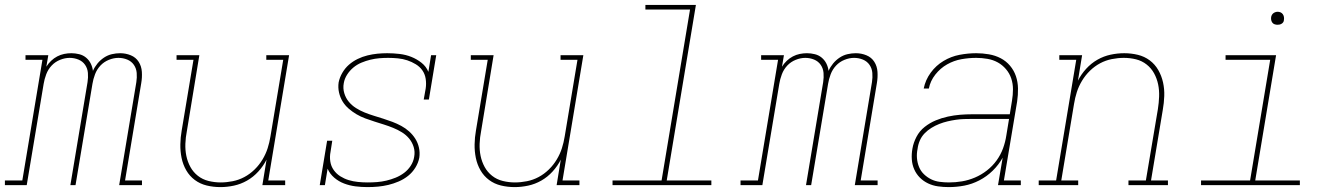

<svg xmlns="http://www.w3.org/2000/svg" viewBox="-54 -755 5474 783"><path d="M-34 0V-19H37L119 -511H50V-530H143L135 -483Q143 -496 154.5 -507Q166 -518 179.5 -525Q193 -532 207.5 -535Q222 -538 237 -538Q253 -538 269 -534Q285 -530 297 -520Q309 -510 316 -496Q323 -482 325 -466Q332 -482 343.5 -496Q355 -510 370 -520Q385 -530 402 -534Q419 -538 436 -538Q459 -538 479.5 -529.5Q500 -521 511.5 -503Q523 -485 524.5 -462Q526 -439 522 -416L456 -19H525V0H432L502 -420Q505 -439 503.5 -457.5Q502 -476 492 -490.5Q482 -505 465 -512Q448 -519 429 -519Q410 -519 390 -511Q370 -503 355.5 -487.5Q341 -472 333.5 -452Q326 -432 323 -413L254 0H233L303 -420Q306 -439 304.5 -457.5Q303 -476 293 -490.5Q283 -505 266 -512Q249 -519 230 -519Q211 -519 191 -511Q171 -503 156.5 -487.5Q142 -472 134.5 -452Q127 -432 124 -413L55 0Z M845 8Q816 8 789 1.5Q762 -5 740.5 -21Q719 -37 705.5 -60.5Q692 -84 686.5 -111Q681 -138 681.5 -166.5Q682 -195 687 -223L735 -511H666V-530H759L708 -220Q703 -195 702 -169Q701 -143 706 -119Q711 -95 722.5 -74Q734 -53 753 -38Q772 -23 796.5 -17Q821 -11 846 -11Q870 -11 895 -16Q920 -21 942.5 -33Q965 -45 984 -63.5Q1003 -82 1016.5 -104.5Q1030 -127 1037.5 -150.5Q1045 -174 1049 -199L1101 -511H1032V-530H1125L1040 -19H1109V0H1016L1033 -104Q1020 -78 999.5 -55.5Q979 -33 953.5 -18.5Q928 -4 900 2Q872 8 845 8Z M1445 8Q1420 8 1396 5Q1372 2 1349.5 -6.5Q1327 -15 1309 -30.5Q1291 -46 1282 -67L1271 0H1250L1280 -181H1301L1294 -136Q1290 -116 1293 -96.5Q1296 -77 1307 -61.5Q1318 -46 1334 -36Q1350 -26 1368 -20.5Q1386 -15 1406 -13Q1426 -11 1446 -11Q1465 -11 1484 -12.5Q1503 -14 1522 -18.5Q1541 -23 1559.5 -30.5Q1578 -38 1594 -50Q1610 -62 1621 -79Q1632 -96 1635 -115Q1639 -136 1633 -155.5Q1627 -175 1614.5 -190Q1602 -205 1585 -215.5Q1568 -226 1549.5 -233.5Q1531 -241 1512 -247Q1493 -253 1474 -259Q1455 -265 1436 -272Q1417 -279 1400 -289Q1383 -299 1368 -312Q1353 -325 1343 -341.5Q1333 -358 1328.5 -378Q1324 -398 1327 -419Q1331 -439 1342 -458Q1353 -477 1369 -491Q1385 -505 1404.5 -514.5Q1424 -524 1444.5 -529Q1465 -534 1485 -536Q1505 -538 1525 -538Q1550 -538 1575.5 -535Q1601 -532 1623.5 -523Q1646 -514 1665 -499Q1684 -484 1693 -462L1704 -530H1725L1695 -349H1674L1682 -394Q1685 -414 1682 -433.5Q1679 -453 1668.5 -468Q1658 -483 1641.5 -493Q1625 -503 1607 -509Q1589 -515 1569 -517Q1549 -519 1529 -519Q1511 -519 1493 -517.5Q1475 -516 1456.5 -511.5Q1438 -507 1420 -499.5Q1402 -492 1387 -479.5Q1372 -467 1361.5 -450.5Q1351 -434 1348 -416Q1344 -395 1350 -375Q1356 -355 1368.5 -340Q1381 -325 1397.5 -314.5Q1414 -304 1432.5 -296.5Q1451 -289 1470.5 -283Q1490 -277 1509 -271Q1528 -265 1546.5 -258Q1565 -251 1582.5 -241.5Q1600 -232 1614.5 -219Q1629 -206 1639.5 -189.5Q1650 -173 1654.5 -153Q1659 -133 1656 -112Q1652 -91 1640 -71.5Q1628 -52 1610.5 -38Q1593 -24 1572 -15Q1551 -6 1530 -1Q1509 4 1488 6Q1467 8 1445 8Z M2045 8Q2016 8 1989 1.5Q1962 -5 1940.5 -21Q1919 -37 1905.5 -60.5Q1892 -84 1886.5 -111Q1881 -138 1881.5 -166.5Q1882 -195 1887 -223L1935 -511H1866V-530H1959L1908 -220Q1903 -195 1902 -169Q1901 -143 1906 -119Q1911 -95 1922.5 -74Q1934 -53 1953 -38Q1972 -23 1996.5 -17Q2021 -11 2046 -11Q2070 -11 2095 -16Q2120 -21 2142.5 -33Q2165 -45 2184 -63.5Q2203 -82 2216.5 -104.5Q2230 -127 2237.5 -150.5Q2245 -174 2249 -199L2301 -511H2232V-530H2325L2240 -19H2309V0H2216L2233 -104Q2220 -78 2199.5 -55.5Q2179 -33 2153.5 -18.5Q2128 -4 2100 2Q2072 8 2045 8Z M2444 0V-19H2644L2760 -716H2578V-735H2784L2665 -19H2847V0Z M2966 0V-19H3037L3119 -511H3050V-530H3143L3135 -483Q3143 -496 3154.5 -507Q3166 -518 3179.5 -525Q3193 -532 3207.5 -535Q3222 -538 3237 -538Q3253 -538 3269 -534Q3285 -530 3297 -520Q3309 -510 3316 -496Q3323 -482 3325 -466Q3332 -482 3343.5 -496Q3355 -510 3370 -520Q3385 -530 3402 -534Q3419 -538 3436 -538Q3459 -538 3479.5 -529.5Q3500 -521 3511.5 -503Q3523 -485 3524.5 -462Q3526 -439 3522 -416L3456 -19H3525V0H3432L3502 -420Q3505 -439 3503.5 -457.5Q3502 -476 3492 -490.5Q3482 -505 3465 -512Q3448 -519 3429 -519Q3410 -519 3390 -511Q3370 -503 3355.5 -487.5Q3341 -472 3333.5 -452Q3326 -432 3323 -413L3254 0H3233L3303 -420Q3306 -439 3304.5 -457.5Q3303 -476 3293 -490.5Q3283 -505 3266 -512Q3249 -519 3230 -519Q3211 -519 3191 -511Q3171 -503 3156.5 -487.5Q3142 -472 3134.5 -452Q3127 -432 3124 -413L3055 0Z M3815 8Q3793 8 3771.5 5Q3750 2 3731 -7Q3712 -16 3697.5 -30.5Q3683 -45 3674.5 -64Q3666 -83 3664.5 -105Q3663 -127 3667 -149Q3671 -173 3683.5 -197Q3696 -221 3717 -237.5Q3738 -254 3762 -264Q3786 -274 3811.5 -279.5Q3837 -285 3861.5 -287Q3886 -289 3911 -289H4064L4073 -344Q4077 -368 4077 -391Q4077 -414 4070 -435Q4063 -456 4048.5 -473Q4034 -490 4015 -500.5Q3996 -511 3973 -515Q3950 -519 3927 -519Q3897 -519 3866.5 -513.5Q3836 -508 3808.5 -492.5Q3781 -477 3760.5 -451Q3740 -425 3734 -394H3713Q3720 -429 3741.5 -458.5Q3763 -488 3794 -506.5Q3825 -525 3859.5 -531.5Q3894 -538 3927 -538Q3953 -538 3979 -533.5Q4005 -529 4027 -517.5Q4049 -506 4065 -487Q4081 -468 4089 -444.5Q4097 -421 4097.5 -394.5Q4098 -368 4094 -341L4040 -19H4109V0H4016L4035 -112Q4019 -83 3994.5 -59Q3970 -35 3940 -19.5Q3910 -4 3878.5 2Q3847 8 3815 8ZM3816 -11Q3843 -11 3869.5 -15.5Q3896 -20 3922 -31Q3948 -42 3971 -60Q3994 -78 4010.5 -101Q4027 -124 4036.5 -150Q4046 -176 4050 -203L4061 -270H3911Q3894 -270 3877.5 -269.5Q3861 -269 3844 -266.5Q3827 -264 3810 -260Q3793 -256 3776.5 -249.5Q3760 -243 3744.5 -233.5Q3729 -224 3716.5 -211Q3704 -198 3697 -181.5Q3690 -165 3688 -148Q3684 -129 3685.5 -110Q3687 -91 3694 -74Q3701 -57 3714 -44.5Q3727 -32 3743 -24Q3759 -16 3778 -13.5Q3797 -11 3816 -11Z M4182 0V-19H4253L4335 -511H4266V-530H4359L4342 -426Q4355 -452 4375.5 -474.5Q4396 -497 4421.5 -511.5Q4447 -526 4475 -532Q4503 -538 4531 -538Q4559 -538 4586 -531.5Q4613 -525 4634.5 -509Q4656 -493 4669.5 -469.5Q4683 -446 4689 -419Q4695 -392 4694 -363.5Q4693 -335 4688 -307L4640 -19H4709V0H4548V-19H4619L4668 -310Q4672 -335 4673 -361Q4674 -387 4669 -411Q4664 -435 4652.5 -456Q4641 -477 4622 -492Q4603 -507 4579 -513Q4555 -519 4529 -519Q4505 -519 4480 -514Q4455 -509 4432.5 -497Q4410 -485 4391 -466.5Q4372 -448 4358.5 -425.5Q4345 -403 4337.5 -379.5Q4330 -356 4326 -331L4274 -19H4343V0Z M4844 0V-19H5044L5126 -511H4944V-530H5150L5065 -19H5247V0ZM5156 -654Q5150 -654 5144 -656Q5138 -658 5134.5 -663Q5131 -668 5130 -674Q5129 -680 5130 -686Q5131 -691 5133.5 -695Q5136 -699 5139.5 -701.5Q5143 -704 5147.5 -705.5Q5152 -707 5156 -707Q5163 -707 5168.5 -704.5Q5174 -702 5177.5 -697Q5181 -692 5182 -686Q5183 -680 5182 -674Q5182 -669 5179.5 -665Q5177 -661 5173 -658.5Q5169 -656 5165 -655Q5161 -654 5156 -654Z"/></svg>

Font: Iosevka Slab ThExObl
Style: Regular
Weight: 100
Width: 7
Italic angle: -9°
Monospace: yes
Designer: Belleve Invis
Foundry: Belleve Invis
Version: Version 11.1.1; ttfautohint (v1.8.3)